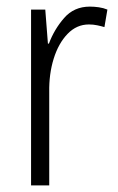

<svg xmlns="http://www.w3.org/2000/svg" viewBox="-20 -561 356 581"><path d="M252 -541Q265 -541 279 -539Q293 -537 305 -532L296 -479Q286 -482 274 -484.5Q262 -487 249 -487Q212 -487 184.5 -458.5Q157 -430 142.5 -383.5Q128 -337 129 -282V0H74V-532H117L125 -429H128Q144 -472 174 -506.5Q204 -541 252 -541Z"/></svg>

Font: Noto Sans Condensed Light
Style: Regular
Weight: 300
Width: 3
Designer: Monotype Design Team
Foundry: Monotype Imaging Inc.
Version: Version 2.013; ttfautohint (v1.8.4.7-5d5b)